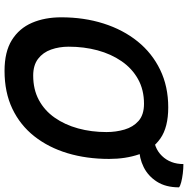

<svg xmlns="http://www.w3.org/2000/svg" viewBox="-12 -752 789 804"><g transform="rotate(90 382.0 -349.5)"><path d="M276 25.5Q196.5 25.5 147.2 -5.2Q98 -36 75 -89.5Q52 -143 52 -212Q52 -307.5 78 -389.2Q104 -471 153 -531.8Q202 -592.5 271.8 -626.2Q341.5 -660 429 -660Q512.5 -660 559.5 -627Q606.5 -594 625.8 -537.8Q645 -481.5 645 -412.5Q645 -318 621 -238.2Q597 -158.5 550.2 -99.2Q503.5 -40 434.8 -7.2Q366 25.5 276 25.5ZM296 -94.5Q354 -94.5 398.2 -118.2Q442.5 -142 472.2 -184.5Q502 -227 517.2 -282.5Q532.5 -338 532.5 -401.5Q532.5 -441 522 -477Q511.5 -513 485.8 -535.8Q460 -558.5 414 -558.5Q355.5 -558.5 310.8 -533.5Q266 -508.5 235.8 -464.5Q205.5 -420.5 190.2 -363.8Q175 -307 175 -243Q175 -203.5 187 -169.5Q199 -135.5 225.8 -115Q252.5 -94.5 296 -94.5ZM600 -538.5 541.5 -598.5Q598.5 -598.5 632.5 -633.8Q666.5 -669 666.5 -723.5Q685.5 -723.5 706 -721Q726.5 -718.5 742.8 -714.2Q759 -710 764 -705Q764 -649.5 740.2 -612.5Q716.5 -575.5 679 -557Q641.5 -538.5 600 -538.5Z"/></g></svg>

Font: Grandstander Thin Medium
Style: Italic
Weight: 500
Italic angle: -15°
Version: Version 1.200